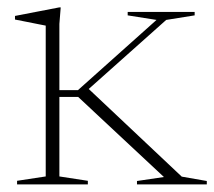

<svg xmlns="http://www.w3.org/2000/svg" viewBox="-20 -486 565 506"><path d="M186 -230.5H121.5V-248.5H185.5L392.5 -433.5L316.5 -445.5V-454.5H493V-445.5L418 -433.5L206 -244.5L207.5 -257.5L459 -20.5L525 -9V0H341V-9L412 -19.5ZM140 -466.5 136.5 -423V-21L211.5 -9.5V0H25V-9.5L100.5 -21V-418.5Q95 -419.5 81.5 -422.2Q68 -425 51.5 -428.2Q35 -431.5 19.5 -434.5V-444L136 -466.5Z"/></svg>

Font: Newsreader 36pt ExtraLight
Style: Regular
Weight: 250
Designer: Hugues Gentile
Foundry: Production Type
Version: Version 1.003